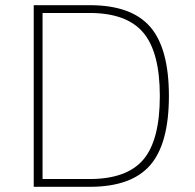

<svg xmlns="http://www.w3.org/2000/svg" viewBox="-20 -720 751 740"><path d="M326 0H110V-700H326Q486 -700 558.5 -617Q631 -534 631 -350Q631 -166 558.5 -83Q486 0 326 0ZM325 -670H144V-30H325Q469 -30 532.5 -105Q596 -180 596 -350Q596 -519 532 -594.5Q468 -670 325 -670Z"/></svg>

Font: Fivo Sans Thin
Style: Regular
Weight: 250
Foundry: Alexander Slobzheninov
Version: 1.0